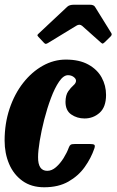

<svg xmlns="http://www.w3.org/2000/svg" viewBox="-20 -782 493 812"><path d="M428.5 -380.5Q428.5 -329.5 401.5 -305.2Q374.5 -281 337.5 -281Q306 -281 281.5 -297.8Q257 -314.5 257 -351.5Q257.5 -380 268.5 -395.8Q279.5 -411.5 290.5 -421Q301.5 -430.5 301.5 -440.5Q301.5 -449 291.5 -456.5Q281.5 -464 267.5 -464Q248.5 -464 230 -437Q211.5 -410 195.5 -367.2Q179.5 -324.5 167.2 -276.8Q155 -229 148 -186.2Q141 -143.5 141 -117.5Q140.5 -59.5 180 -59.5Q199 -59.5 216.8 -75Q234.5 -90.5 248.8 -113.2Q263 -136 271 -158Q274 -166.5 278.8 -169.8Q283.5 -173 297 -173H360Q375 -173 379 -169.5Q383 -166 379 -154Q365 -113 338.2 -75.5Q311.5 -38 269.2 -14Q227 10 167 10Q112.5 10 75 -17Q37.5 -44 18.5 -88.8Q-0.5 -133.5 -0.5 -187.5Q-0.5 -260 20.5 -322.5Q41.5 -385 78 -431.5Q114.5 -478 161 -504Q207.5 -530 258.5 -530Q315.5 -530 353.2 -509.2Q391 -488.5 409.8 -454.5Q428.5 -420.5 428.5 -380.5ZM164.5 -602.5 142.5 -626Q137.5 -631.5 138.2 -633.8Q139 -636 145.5 -642L264.5 -753.5Q273.5 -762 292.5 -762H360Q376 -762 381.5 -753.5L451 -641.5Q455 -635 447.5 -627.5L422.5 -603Q415.5 -597 413.5 -597.5Q411.5 -598 406 -602.5L327.5 -672.5Q316.5 -682 302.5 -673L182 -599.5Q175 -595.5 171.8 -596.8Q168.5 -598 164.5 -602.5Z"/></svg>

Font: Besley* Condensed
Style: Bold Italic
Weight: 700
Width: 3
Italic angle: -13°
Designer: Owen Earl
Foundry: indestructible type*
Version: Version 3.000; ttfautohint (v1.8.3)